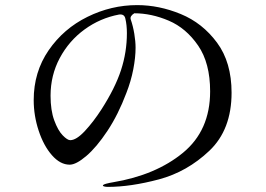

<svg xmlns="http://www.w3.org/2000/svg" viewBox="-20 -719 1040 752"><path d="M887 -356Q887 -211 800 -128.5Q713 -46 602.5 -16.5Q492 13 402 13Q395 13 389 11.5Q383 10 383 8Q383 4 396 0.5Q409 -3 422 -5Q590 -33 696.5 -120.5Q803 -208 803 -361Q803 -472 756 -540.5Q709 -609 641 -638Q573 -667 506 -667Q488 -656 492 -643Q501 -617 506 -587Q511 -557 511 -532Q511 -494 502 -447.5Q493 -401 475 -355Q443 -270 400.5 -206Q358 -142 318 -108Q278 -74 253 -74Q216 -74 183.5 -111Q151 -148 131.5 -207Q112 -266 112 -327Q112 -437 170.5 -522Q229 -607 322.5 -653Q416 -699 517 -699Q603 -699 688 -664Q773 -629 830 -552Q887 -475 887 -356ZM471 -646Q467 -665 446 -662Q372 -648 311 -603.5Q250 -559 214 -491.5Q178 -424 178 -344Q178 -287 192.5 -247.5Q207 -208 225.5 -189Q244 -170 255 -170Q279 -170 312.5 -206Q346 -242 377 -290Q431 -374 454 -444.5Q477 -515 477 -589Q477 -621 471 -646Z"/></svg>

Font: Shippori Mincho B1 Medium
Style: Regular
Weight: 500
Designer: FONTDASU
Foundry: FONTDASU / Google Inc. / but / Adobe
Version: Version 3.110; ttfautohint (v1.8.3)